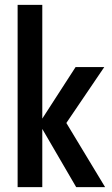

<svg xmlns="http://www.w3.org/2000/svg" viewBox="-20 -770 460 790"><path d="M52.5 0V-750H154V-282L291 -494H409L253 -264L412.5 0H293.5L154 -239.5V0Z"/></svg>

Font: Cabin Condensed Medium
Style: Regular
Weight: 500
Width: 3
Designer: Pablo Impallari
Foundry: Pablo Impallari. http://www.impallari.com Igino Marini. http://www.ikern.com
Version: Version 3.001; ttfautohint (v1.8.3)